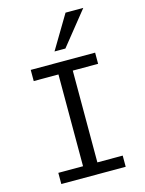

<svg xmlns="http://www.w3.org/2000/svg" viewBox="-145 -1098 891 1183"><g transform="rotate(-15 300.0 -506.5)"><path d="M94.7 0ZM94.7 -656.7V-728H505.4V-656.7H343.8V-71.3H505.4V0H94.7V-71.3H252.4V-656.7ZM265.6 -799.8 393.1 -1013.2H506.3L335 -799.8Z"/></g></svg>

Font: Oxygen Mono
Style: Regular
Weight: 400
Designer: Vernon Adams
Foundry: Vernon Adams
Version: Version 0.201; ttfautohint (v0.8) -r 50 -G 200 -x